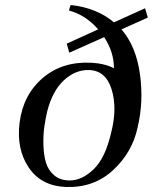

<svg xmlns="http://www.w3.org/2000/svg" viewBox="-20 -729 609 765"><path d="M528 -220Q507 -122 430.5 -51Q354 20 242 16Q144 12 94.5 -61.5Q45 -135 58 -240Q72 -351 150 -418Q228 -485 345 -479Q398 -476 434 -457Q434 -522 395 -581L256 -519L246 -555L371 -612Q322 -669 255 -687L256 -692Q258 -698 259.5 -703.5Q261 -709 262 -709Q365 -698 434 -640L558 -696L569 -659L464 -612Q522 -545 537.5 -434.5Q553 -324 528 -220ZM423 -201Q448 -298 424.5 -373.5Q401 -449 333 -450Q280 -451 234.5 -409Q189 -367 168 -285Q161 -255 156.5 -223Q152 -191 153 -151.5Q154 -112 163 -81.5Q172 -51 196 -30.5Q220 -10 258 -10Q307 -10 353.5 -55Q400 -100 423 -201Z"/></svg>

Font: GFS Artemisia
Style: Italic
Weight: 400
Italic angle: -12°
Designer: Takis Katsoulidis and George D. Matthiopoulos
Foundry: George Matthiopoulos and Takis Katsoulidis
Version: Version 1.0